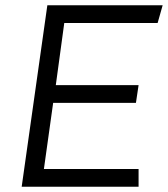

<svg xmlns="http://www.w3.org/2000/svg" viewBox="-20 -706 635 726"><path d="M595 -686 576 -619H223L191 -384H504L494 -317H181L146 -67H504V0H62L159 -686Z"/></svg>

Font: Chivo Light Italic
Style: Regular
Weight: 300
Italic angle: -8.05°
Designer: Hector Gatti
Foundry: Omnibus-Type
Version: Version 1.007